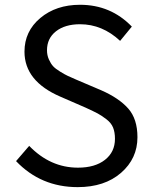

<svg xmlns="http://www.w3.org/2000/svg" viewBox="-20 -767 637 800"><path d="M303.7 12.7Q150.4 12.7 46.9 -95.7L101.6 -159.2Q189.5 -68.4 304.7 -68.4Q376 -68.4 417.5 -101.1Q459 -133.8 459 -188.5Q459 -215.8 451.2 -235.4Q443.4 -254.9 422.9 -270.5Q402.3 -286.1 386.7 -294.4Q371.1 -302.7 336.9 -318.4L231.4 -364.3Q82 -428.7 82 -551.8Q82 -636.7 147.9 -691.9Q213.9 -747.1 313.5 -747.1Q441.4 -747.1 529.3 -656.2L480.5 -596.7Q406.2 -666 313.5 -666Q251 -666 213.4 -636.7Q175.8 -607.4 175.8 -557.6Q175.8 -537.1 183.6 -519.5Q191.4 -502 201.2 -491.2Q210.9 -480.5 231 -468.3Q251 -456.1 261.7 -451.2Q272.5 -446.3 296.9 -435.5L402.3 -390.6Q475.6 -358.4 514.2 -314.9Q552.7 -271.5 552.7 -195.3Q552.7 -106.4 484.4 -46.9Q416 12.7 303.7 12.7Z"/></svg>

Font: irohakakuC Regular
Style: Regular
Weight: 400
Designer: [Source Han Sans]
Ryoko NISHIZUKA Ë•øÂ°öÊ∂ºÂ≠ê (kana & ideographs); Paul D. Hunt (Latin, Greek & Cyrillic); Wenlong ZHAN
Version: Version 1.001.20160904